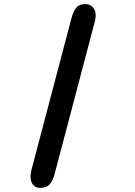

<svg xmlns="http://www.w3.org/2000/svg" viewBox="-20 -782 659 937"><path d="M396.5 -762Q418.5 -762 432.8 -747Q447 -732 447 -705.5Q447 -692.5 442.5 -676L246.5 67.5Q237.5 101.5 221.8 118.2Q206 135 176 135Q154.5 135 141.8 120.2Q129 105.5 129 80.5Q129 64.5 133 49L329 -694Q338.5 -728.5 352.8 -745.2Q367 -762 396.5 -762Z"/></svg>

Font: Sono ExtraLight Monospace SemiBold
Style: Regular
Weight: 600
Version: Version 2.112